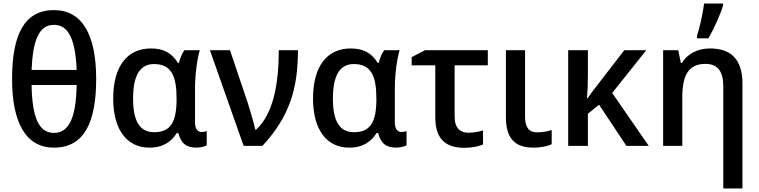

<svg xmlns="http://www.w3.org/2000/svg" viewBox="-20 -822 4277 1082"><path d="M522 -377C522 -623 445 -765 284 -765C114 -765 48 -621 48 -377C48 -135 123 10 284 10C456 10 522 -135 522 -377ZM284 -682C368 -682 405 -596 412 -428H158C165 -596 200 -682 284 -682ZM284 -73C197 -73 161 -164 158 -343H412C409 -162 370 -73 284 -73Z M822 10C903 10 948 -27 976 -72H985C1001 -10 1034 10 1088 10C1108 10 1136 3 1145 -3V-83C1140 -81 1126 -78 1118 -78C1096 -78 1079 -92 1079 -134V-326C1079 -402 1092 -495 1106 -539H1019C1004 -519 994 -490 988 -467H983C950 -521 904 -549 831 -549C698 -549 618 -450 618 -267C618 -84 700 10 822 10ZM849 -77C767 -77 730 -140 730 -266C730 -394 767 -461 848 -461C945 -461 975 -394 975 -268V-262C975 -134 941 -77 849 -77Z M1163 -539 1353 0H1459C1614 -167 1659 -327 1659 -539H1551C1551 -346 1519 -179 1423 -91H1419C1411 -127 1389 -203 1375 -246L1276 -539Z M1948 10C2029 10 2074 -27 2102 -72H2111C2127 -10 2160 10 2214 10C2234 10 2262 3 2271 -3V-83C2266 -81 2252 -78 2244 -78C2222 -78 2205 -92 2205 -134V-326C2205 -402 2218 -495 2232 -539H2145C2130 -519 2120 -490 2114 -467H2109C2076 -521 2030 -549 1957 -549C1824 -549 1744 -450 1744 -267C1744 -84 1826 10 1948 10ZM1975 -77C1893 -77 1856 -140 1856 -266C1856 -394 1893 -461 1974 -461C2071 -461 2101 -394 2101 -268V-262C2101 -134 2067 -77 1975 -77Z M2729 -539H2375L2300 -500V-454H2433V-160C2433 -24 2507 11 2598 11C2640 11 2681 2 2702 -8V-87C2679 -80 2648 -74 2620 -74C2574 -74 2542 -99 2542 -166V-454H2729Z M2939 -539H2831V-161C2831 -27 2897 10 2986 10C3026 10 3066 2 3089 -9V-89C3067 -82 3035 -76 3006 -76C2962 -76 2939 -104 2939 -162Z M3622 -539H3498L3336 -329C3321 -309 3304 -288 3291 -268H3288C3291 -298 3293 -350 3293 -399V-539H3182V0H3293V-181L3356 -232L3510 0H3636L3430 -298Z M3908 -606H3972C4006 -664 4041 -745 4055 -791V-802H3948C3941 -749 3924 -669 3908 -620ZM3981 -549C3917 -549 3856 -523 3823 -467H3817L3802 -539H3717V0H3825V-272C3825 -394 3857 -462 3956 -462C4025 -462 4056 -419 4056 -336V240H4164V-351C4164 -490 4097 -549 3981 -549Z"/></svg>

Font: Noto Sans Thai Medium
Style: Regular
Weight: 500
Designer: Monotype Design Team
Foundry: Monotype Imaging Inc.
Version: Version 1.901